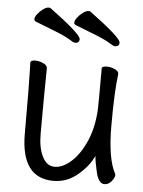

<svg xmlns="http://www.w3.org/2000/svg" viewBox="-53 -755 605 815"><g transform="rotate(5 250.0 -347.5)"><path d="M416 -574Q411 -574 404 -578Q373 -598 330 -614.5Q287 -631 242 -649Q235 -653 235 -659Q235 -668 244.5 -680.5Q254 -693 267.5 -703Q281 -713 291 -713Q298 -713 300 -711Q434 -612 434 -591Q434 -574 416 -574ZM246 -574Q241 -574 234 -578Q203 -598 160 -614.5Q117 -631 72 -649Q65 -653 65 -659Q65 -668 74.5 -680.5Q84 -693 97.5 -703Q111 -713 121 -713Q128 -713 130 -711Q264 -612 264 -591Q264 -574 246 -574ZM205 18Q67 18 67 -171Q67 -391 65 -440L64 -474Q65 -484 85 -484Q101 -484 118.5 -476Q136 -468 136 -456Q134 -340 134 -175Q134 -116 153 -79Q172 -42 205 -42Q240 -42 276 -74.5Q312 -107 337.5 -165.5Q363 -224 367 -301Q368 -318 368 -475Q368 -485 390 -485Q406 -485 423 -477.5Q440 -470 440 -458Q430 -383 430 -237Q430 -97 464 -34L465 -29Q465 -19 452.5 -3Q440 13 422 13Q397 13 386 -34Q375 -81 374 -103Q354 -59 308.5 -20.5Q263 18 205 18Z"/></g></svg>

Font: Moon Stars Kai HW
Style: Regular
Weight: 400
Designer: GuiWonder
Version: Version 1.101